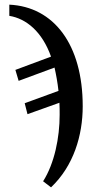

<svg xmlns="http://www.w3.org/2000/svg" viewBox="-20 -564 395 824"><path d="M165 214 199 240C296 148 335 17 335 -108C335 -373 211 -535 20 -544V-496C93 -484 161 -428 199 -321L46 -264L60 -217L214 -274C221 -243 227 -210 231 -174L86 -121L98 -74L235 -123C236 -106 236 -89 236 -71C236 26 214 137 165 214Z"/></svg>

Font: Noto Serif Condensed Medium
Style: Regular
Weight: 500
Width: 3
Designer: Monotype Design Team
Foundry: Monotype Imaging Inc.
Version: Version 2.015